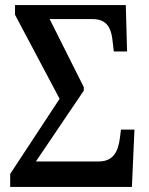

<svg xmlns="http://www.w3.org/2000/svg" viewBox="-20 -734 584 754"><path d="M20 0H498L508 -225H455L451 -193C444 -136 423 -100 368 -100H121L309 -378V-392L175 -659H344C395 -659 415 -629 421 -582L427 -532H479L474 -714H39V-676L214 -346L20 -51Z"/></svg>

Font: Noto Serif Condensed Semi
Style: Regular
Weight: 600
Width: 3
Designer: Monotype Design Team
Foundry: Monotype Imaging Inc.
Version: Version 1.002